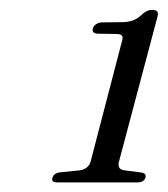

<svg xmlns="http://www.w3.org/2000/svg" viewBox="-20 -733 341 390"><path d="M180 -664.5 216 -664Q225 -664 227.8 -660.5Q230.5 -657 227 -646.5L164.5 -406.5Q162.5 -398 156.5 -393Q150.5 -388 142 -387L102 -383Q89.5 -381.5 86.5 -372Q83.5 -362.5 96.5 -362.5H259Q272 -362.5 275.5 -372Q277.5 -381 267.5 -382.5L233 -387Q224.5 -388 222 -393Q219.5 -398 222 -406L300 -699.5Q304 -713 289 -713Q284.5 -713 280 -711.2Q275.5 -709.5 271 -706Q261 -696 251.2 -692Q241.5 -688 227 -688L187.5 -687.5Q181 -687.5 175.8 -684.2Q170.5 -681 169 -676.5Q167 -670.5 169.8 -667.5Q172.5 -664.5 180 -664.5Z"/></svg>

Font: Fraunces Light
Style: Italic
Weight: 300
Italic angle: -16°
Version: Version 1.000;[b76b70a41]